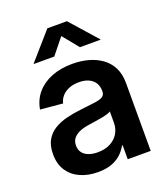

<svg xmlns="http://www.w3.org/2000/svg" viewBox="-138 -844 832 951"><g transform="rotate(-20 278.0 -368.5)"><path d="M215.8 9.8Q164.1 9.8 123.3 -8.3Q82.5 -26.4 58.8 -61.8Q35.2 -97.2 35.2 -149.4Q35.2 -194.3 52 -223.6Q68.8 -252.9 97.9 -270.5Q127 -288.1 163.8 -297.1Q200.7 -306.2 240.2 -310.5Q288.1 -315.9 316.9 -319.8Q345.7 -323.7 358.6 -332.3Q371.6 -340.8 371.6 -358.9V-361.8Q371.6 -386.2 360.4 -404.1Q349.1 -421.9 328.1 -431.6Q307.1 -441.4 276.9 -441.4Q246.1 -441.4 223.1 -431.6Q200.2 -421.9 186.3 -405.5Q172.4 -389.2 168.5 -369.1L50.3 -379.9Q59.1 -429.7 89.6 -465.1Q120.1 -500.5 168.2 -519.3Q216.3 -538.1 277.8 -538.1Q323.2 -538.1 362.5 -527.1Q401.9 -516.1 431.9 -494.1Q461.9 -472.2 478.8 -438.2Q495.6 -404.3 495.6 -357.4V0H374.5V-73.7H371.1Q358.9 -50.8 338.6 -31.7Q318.4 -12.7 288.1 -1.5Q257.8 9.8 215.8 9.8ZM247.1 -83Q286.6 -83 314.7 -97.9Q342.8 -112.8 357.4 -137.9Q372.1 -163.1 372.1 -192.9V-252.9Q366.2 -248.5 353.5 -244.6Q340.8 -240.7 324 -237.5Q307.1 -234.4 289.3 -231.7Q271.5 -229 255.4 -226.6Q228 -223.1 205.6 -214.4Q183.1 -205.6 169.9 -190.2Q156.7 -174.8 156.7 -150.9Q156.7 -128.9 168 -113.8Q179.2 -98.6 199.7 -90.8Q220.2 -83 247.1 -83ZM206.5 -602.5H98.6V-604.5L222.2 -745.6H325.2L450.2 -604.5V-602.5H341.8L273.9 -686Z"/></g></svg>

Font: Inter 24pt SemiBold
Style: Regular
Weight: 600
Designer: Rasmus Andersson
Foundry: rsms
Version: Version 4.001;git-66647c0bb